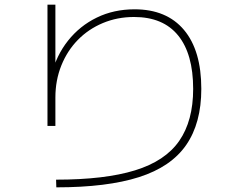

<svg xmlns="http://www.w3.org/2000/svg" viewBox="-20 -772 1040 825"><path d="M221 0Q430 0 560 -40Q690 -80 750 -166.5Q810 -253 810 -390Q810 -540 745.5 -619.5Q681 -699 556 -699Q484 -699 422 -673Q360 -647 314.5 -600.5Q269 -554 243.5 -490.5Q218 -427 218 -353V-231H184V-752H218V-450H201Q222 -534 272.5 -597.5Q323 -661 396 -696.5Q469 -732 558 -732Q696 -732 770.5 -643.5Q845 -555 845 -390Q845 -243 780 -149Q715 -55 577.5 -11Q440 33 222 33Z"/></svg>

Font: M PLUS 1 Code ExtraLight
Style: Regular
Weight: 250
Designer: Coji Morishita
Foundry: UNDERFOREST DESIGN
Version: Version 1.002